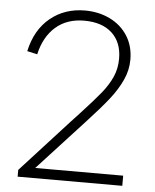

<svg xmlns="http://www.w3.org/2000/svg" viewBox="-54 -802 685 848"><g transform="rotate(5 289.0 -378.5)"><path d="M56 -30 266 -260 305 -302Q366 -368 395 -404Q424 -440 440.5 -477Q457 -514 457 -558Q457 -630 413 -671Q369 -712 289 -712Q213 -712 163 -668.5Q113 -625 95 -546L50 -556Q71 -652 135 -704.5Q199 -757 289 -757Q350 -757 400 -732.5Q450 -708 478.5 -663Q507 -618 507 -558Q507 -512 487 -468Q467 -424 432 -379.5Q397 -335 334 -267L130 -45H520V0H56Z"/></g></svg>

Font: Eudoxus Sans ExtraLight
Style: Regular
Weight: 200
Designer: Stijn de Vries
Foundry: tokotype
Version: Version 2.005